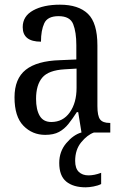

<svg xmlns="http://www.w3.org/2000/svg" viewBox="-20 -566 527 820"><path d="M173 10Q118 10 80 -29Q42 -68 42 -150Q42 -230 90 -268Q138 -306 236 -309L306 -312V-373Q306 -429 292.5 -463Q279 -497 230 -497Q183 -497 169 -466.5Q155 -436 155 -388Q77 -388 77 -450Q77 -497 121.5 -521.5Q166 -546 236 -546Q315 -546 355.5 -507Q396 -468 396 -372V-113Q396 -71 407.5 -56Q419 -41 448 -41H451V0H328L314 -87H308Q290 -59 272.5 -37Q255 -15 232 -2.5Q209 10 173 10ZM199 -45Q249 -45 278 -86Q307 -127 307 -191V-273L256 -270Q187 -266 160.5 -234.5Q134 -203 134 -144Q134 -98 149.5 -71.5Q165 -45 199 -45ZM346 234Q293 234 263 209.5Q233 185 233 130Q233 81 263 45.5Q293 10 327 0H381Q353 10 327 41.5Q301 73 301 121Q301 153 316.5 168Q332 183 358 183Q383 183 412 172V220Q398 227 379 230.5Q360 234 346 234Z"/></svg>

Font: Noto Serif Armenian Condensed
Style: Regular
Weight: 400
Width: 3
Designer: Monotype Design Team
Foundry: Monotype Imaging Inc.
Version: Version 2.008; ttfautohint (v1.8.4.7-5d5b)